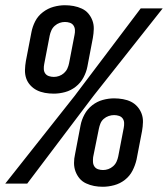

<svg xmlns="http://www.w3.org/2000/svg" viewBox="-44 -702 642 734"><path d="M162 -344Q144 -344 127.5 -347Q111 -350 97 -357Q83 -364 72 -376Q61 -388 56 -403Q51 -418 51.5 -435Q52 -452 55 -469L76 -578Q80 -600 90.5 -620.5Q101 -641 120 -655.5Q139 -670 161 -676Q183 -682 204 -682Q221 -682 237.5 -679Q254 -676 269 -669Q284 -662 294 -650Q304 -638 309.5 -623Q315 -608 314.5 -591Q314 -574 311 -557L290 -447Q286 -426 275 -405.5Q264 -385 245.5 -370.5Q227 -356 205 -350Q183 -344 162 -344ZM-24 0 241 -335 494 -670H578L313 -335L60 0ZM162 -408Q172 -408 182 -411.5Q192 -415 200.5 -422.5Q209 -430 213.5 -440Q218 -450 220 -460L241 -569Q243 -578 242.5 -587.5Q242 -597 237 -604.5Q232 -612 223 -615Q214 -618 204 -618Q194 -618 184 -614.5Q174 -611 165.5 -603.5Q157 -596 152.5 -586Q148 -576 146 -566L125 -457Q123 -447 123.5 -437.5Q124 -428 129 -421Q134 -414 143 -411Q152 -408 162 -408ZM349 12Q332 12 316 9Q300 6 285 -1Q270 -8 260 -20Q250 -32 244.5 -47Q239 -62 239 -79Q239 -96 243 -113L264 -223Q268 -244 279 -264.5Q290 -285 308.5 -299.5Q327 -314 349 -320Q371 -326 392 -326Q409 -326 426 -323Q443 -320 457 -313Q471 -306 481.5 -294Q492 -282 497.5 -267Q503 -252 502.5 -235Q502 -218 499 -201L478 -92Q473 -70 462.5 -49.5Q452 -29 433.5 -14.5Q415 0 392.5 6Q370 12 349 12ZM350 -52Q360 -52 370 -55.5Q380 -59 388.5 -66.5Q397 -74 401.5 -84Q406 -94 408 -104L429 -213Q431 -223 430.5 -232.5Q430 -242 425 -249Q420 -256 411 -259Q402 -262 392 -262Q382 -262 371.5 -258.5Q361 -255 352.5 -247.5Q344 -240 340 -230Q336 -220 334 -210L312 -101Q311 -92 311.5 -82.5Q312 -73 317 -65.5Q322 -58 331 -55Q340 -52 350 -52Z"/></svg>

Font: Lode
Style: Italic
Weight: 400
Italic angle: -11°
Monospace: yes
Designer: Belleve Invis
Foundry: Belleve Invis
Version: Version 29.2.0; ttfautohint (v1.8.3)